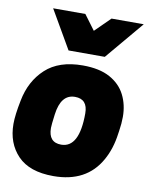

<svg xmlns="http://www.w3.org/2000/svg" viewBox="-89 -860 738 939"><g transform="rotate(10 280.0 -390.0)"><path d="M388 -604H208L98 -794H258L313 -720L388 -794H548ZM241 14Q122 14 63.5 -47Q5 -108 5 -204Q5 -248 20 -322Q39 -421 105.5 -482.5Q172 -544 290 -544Q373 -544 425 -515.5Q477 -487 501.5 -438.5Q526 -390 526 -330Q526 -297 520 -259L518 -246Q508 -169 475 -111Q405 14 241 14ZM252 -144Q342 -144 342 -315Q342 -386 279 -386Q209 -386 196 -284Q189 -231 189 -216Q189 -144 252 -144Z"/></g></svg>

Font: Tanohe Sans ExtraBold
Style: Italic
Weight: 800
Designer: Village Type and Design LLC & Cristiano Sobral
Foundry: Cooper Hewitt Smithsonian Design Museum
Version: Version 1.00;September 29, 2021;FontCreator 13.0.0.2655 64-b